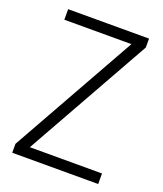

<svg xmlns="http://www.w3.org/2000/svg" viewBox="-133 -802 756 890"><g transform="rotate(20 245.0 -357.0)"><path d="M457 0H33V-44L380 -662H49V-714H448V-670L101 -52H457Z"/></g></svg>

Font: Noto Sans Myanmar SemiCondensed Light
Style: Regular
Weight: 300
Width: 4
Designer: Monotype Design Team
Foundry: Monotype Imaging Inc.
Version: Version 2.107; ttfautohint (v1.8.4.7-5d5b)